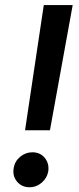

<svg xmlns="http://www.w3.org/2000/svg" viewBox="-20 -748 319 775"><path d="M81.1 -222.2 156.7 -727.5H273.4L181.6 -222.2ZM99.1 7.8Q67.9 7.8 48.8 -14.9Q29.8 -37.6 35.2 -69.8Q40 -97.7 61.8 -115.5Q83.5 -133.3 110.4 -133.3Q142.6 -133.3 160.9 -110.6Q179.2 -87.9 174.8 -56.6Q170.4 -29.8 148.7 -11Q127 7.8 99.1 7.8Z"/></svg>

Font: Inter 20pt Medium
Style: Italic
Weight: 500
Italic angle: -9.3988°
Version: Version 4.001;git-66647c0bb